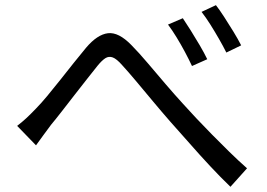

<svg xmlns="http://www.w3.org/2000/svg" viewBox="-20 -746 1040 748"><path d="M46.8 -255.6Q65.7 -270.1 82.5 -285.6Q99.2 -301.2 118.9 -321.7Q139.2 -342.3 163.6 -371.6Q187.9 -400.9 214.7 -434.6Q241.4 -468.4 267.3 -501Q293.2 -533.7 315.4 -560.1Q359 -611.6 400.6 -616.6Q442.1 -621.5 491.6 -570.7Q521.9 -540 556 -499.6Q590.2 -459.1 625.5 -417.9Q660.8 -376.7 692.5 -342.1Q715 -316.9 744.1 -286Q773.3 -255 806.3 -221.5Q839.4 -187.9 873.9 -154.1Q908.4 -120.3 942.4 -90.3L877.8 -18.3Q840.2 -54.3 798.9 -98.6Q757.6 -142.8 718 -188.1Q678.5 -233.3 643.8 -271.7Q611.4 -308.7 576.8 -350.2Q542.3 -391.6 510.7 -429.3Q479.1 -467 455.7 -492.4Q434.6 -516.5 419.4 -522.2Q404.1 -527.9 390.5 -519.3Q376.9 -510.6 359.6 -489.4Q342.3 -467.5 318.9 -438Q295.6 -408.5 270.6 -376.3Q245.6 -344.1 221.9 -313.6Q198.2 -283 178.9 -259.9Q164 -239.6 147.9 -217.9Q131.8 -196.1 120.3 -179.8ZM692.2 -675Q704.7 -656.7 722.5 -628.3Q740.3 -599.9 758.1 -569.7Q775.8 -539.5 787.4 -515.3L728 -488.8Q715.6 -515.2 700.3 -543.9Q685 -572.5 668.2 -600.1Q651.5 -627.6 634.5 -650.3ZM821.2 -725.9Q834.8 -708.6 853.1 -680.4Q871.4 -652.2 889.6 -622.4Q907.8 -592.6 919.5 -569.3L861.8 -541.3Q848.5 -567.8 832.4 -595.7Q816.4 -623.6 799.3 -650.8Q782.1 -678 765.2 -699.7Z"/></svg>

Font: Noto Sans TC Thin
Style: Regular
Weight: 100
Designer: Ryoko NISHIZUKA 西塚涼子 (kana, bopomofo & ideographs); Paul D. Hunt (Latin, Greek & Cyrillic); Sandoll Communications 산돌커뮤니
Foundry: Adobe
Version: Version 2.004-H2;hotconv 1.0.118;makeotfexe 2.5.65603